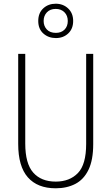

<svg xmlns="http://www.w3.org/2000/svg" viewBox="-20 -1004 600 1034"><path d="M482 -228Q482 -142 456.5 -89.5Q431 -37 385.5 -13.5Q340 10 280 10Q182 10 130 -49Q78 -108 78 -229V-714H116V-231Q116 -123 159 -74.5Q202 -26 280 -26Q355 -26 399.5 -72Q444 -118 444 -229V-714H482ZM281 -799Q241 -799 213.5 -823.5Q186 -848 186 -891Q186 -934 213 -959Q240 -984 280 -984Q320 -984 347 -958.5Q374 -933 374 -891Q374 -849 347.5 -824Q321 -799 281 -799ZM281 -827Q310 -827 327.5 -844.5Q345 -862 345 -891Q345 -920 327 -938Q309 -956 280 -956Q250 -956 232.5 -937.5Q215 -919 215 -891Q215 -864 232 -845.5Q249 -827 281 -827Z"/></svg>

Font: Noto Sans Lao Condensed ExtraLight
Style: Regular
Weight: 200
Width: 3
Designer: Monotype Design Team
Foundry: Monotype Imaging Inc.
Version: Version 2.003; ttfautohint (v1.8.4.7-5d5b)